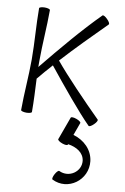

<svg xmlns="http://www.w3.org/2000/svg" viewBox="-134 -905 966 1485"><g transform="rotate(10 349.0 -162.0)"><path d="M53 -800C53 -667 66 -533 66 -400C66 -267 53 -133 53 0C53 7 73 13 96 13C119 13 138 7 138 0C138 -87 133 -174 129 -260C162 -300 198 -342 235 -383C352 -237 497 -61 588 30C594 35 611 26 628 9C645 -7 654 -25 649 -30C522 -156 363 -321 275 -428C380 -543 496 -660 606 -770C611 -775 602 -793 585 -809C569 -826 551 -835 546 -830C409 -693 263 -519 126 -351C126 -367 126 -384 126 -400C126 -533 138 -667 138 -800C138 -807 119 -813 96 -813C73 -813 53 -807 53 -800ZM441 -9 375 172C373 179 389 191 411 199C433 207 453 208 455 201L457 197C524 207 582 241 590 304C599 389 507 452 426 413C420 409 405 423 394 444C383 464 379 484 385 487C515 553 666 444 649 296C638 208 571 144 485 119L521 20C524 13 508 1 486 -7C464 -15 444 -16 441 -9Z"/></g></svg>

Font: Nupuram Expanded Light
Style: Regular
Weight: 300
Width: 7
Designer: Santhosh Thottingal (santhosh.thottingal@gmail.com)
Foundry: SMC
Version: Version 1.000